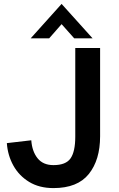

<svg xmlns="http://www.w3.org/2000/svg" viewBox="-20 -952 610 982"><path d="M253.5 10Q181 10 129.2 -21.5Q77.5 -53 48.5 -105Q19.5 -157 15 -220L140 -234.5Q144 -178 172 -142.8Q200 -107.5 253.5 -107.5Q317 -107.5 341 -142.2Q365 -177 365 -253V-706.5H492V-255Q492 -134 434.2 -62Q376.5 10 253.5 10ZM453.5 -756H359.5L295 -828.5L231.5 -756H137L295 -932Z"/></svg>

Font: Acari Sans
Style: Bold
Weight: 700
Designer: Alfredo Marco Pradil and Stefan Peev (font) & Cristiano Sobral (main changes)
Foundry: Alfredo Marco Pradil and Stefan Peev (font) & Cristiano Sobral (main changes)
Version: Version 1.063; ttfautohint (v1.8.3)